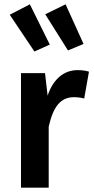

<svg xmlns="http://www.w3.org/2000/svg" viewBox="-20 -867 434 887"><path d="M25 -799 139 -629 210 -661 118 -847ZM189 -801 294 -634 366 -664 283 -847ZM338 -543C275 -543 225 -501 200 -425L188 -529H77V0H205V-282C226 -374 259 -418 322 -418C337 -418 353 -416 369 -412L391 -536C375 -541 357 -543 338 -543Z"/></svg>

Font: Fira Sans Medium
Style: Regular
Weight: 500
Designer: Carrois Corporate & Edenspiekermann AG
Foundry: Carrois Corporate GbR & Edenspiekermann AG
Version: Version 4.203